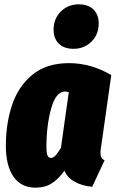

<svg xmlns="http://www.w3.org/2000/svg" viewBox="-20 -845 533 885"><path d="M493 -499 446 -168Q443 -152 443 -140Q443 -127 447.5 -119Q452 -111 462 -106L405 16Q360 12 325.5 -6.5Q291 -25 277 -58Q249 -19 218 0.5Q187 20 144 20Q77 20 42 -31Q7 -82 7 -172Q7 -276 36 -362Q65 -448 130 -501Q195 -554 298 -554Q399 -554 493 -499ZM194 -167Q194 -139 199 -128Q204 -117 215 -117Q226 -117 237 -129.5Q248 -142 261 -164L297 -420Q288 -423 279 -423Q238 -423 216 -345.5Q194 -268 194 -167ZM227 -708Q227 -759 260.5 -792Q294 -825 343 -825Q387 -825 411 -801Q435 -777 435 -737Q435 -686 401.5 -653Q368 -620 319 -620Q275 -620 251 -644Q227 -668 227 -708Z"/></svg>

Font: Fira Sans Extra Condensed Black
Style: Italic
Weight: 900
Width: 3
Italic angle: -8°
Designer: Carrois Corporate & Edenspiekermann AG
Foundry: Carrois Corporate GbR & Edenspiekermann AG
Version: Version 4.203